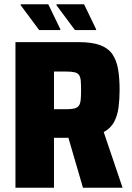

<svg xmlns="http://www.w3.org/2000/svg" viewBox="-20 -887 624 907"><path d="M53 0V-688H351Q415 -688 453.5 -673.5Q492 -659 511.5 -630Q531 -601 538 -559Q545 -517 545 -462Q545 -419 540 -380Q535 -341 519 -311Q503 -281 470 -263L559 0H372L295 -264L332 -242Q325 -238 316.5 -237Q308 -236 295 -236H235V0ZM235 -371H292Q317 -371 331 -374.5Q345 -378 352 -387Q359 -396 361 -414Q363 -432 363 -460Q363 -488 361.5 -505.5Q360 -523 353.5 -532.5Q347 -542 332.5 -545.5Q318 -549 292 -549H235ZM434 -745H334L247 -862V-867H377L434 -749ZM265 -745H165L78 -862V-867H208L265 -749Z"/></svg>

Font: Saira SemiCondensed ExtraBold
Style: Regular
Weight: 800
Width: 4
Designer: Hector Gatti with collaboration of the Omnibus-Type team
Foundry: Omnibus-Type
Version: Version 1.101